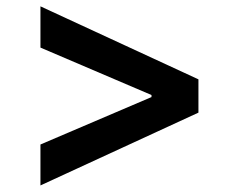

<svg xmlns="http://www.w3.org/2000/svg" viewBox="-20 -584 713 591"><path d="M590.8 -237.3 104.5 -13.2V-139.2L446.3 -285.2V-291.5L104.5 -437.5V-564.5L590.8 -339.8Z"/></svg>

Font: Inter Semi Bold
Style: Regular
Weight: 600
Designer: Rasmus Andersson
Foundry: rsms
Version: Version 4.000;git-e0f93cc